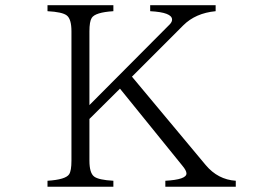

<svg xmlns="http://www.w3.org/2000/svg" viewBox="-20 -770 1040 736"><path d="M162.1 -750H414.6V-727.1Q344.7 -722.7 331.5 -701.2Q322.8 -687.5 322.8 -649.9V-367.2L630.9 -676.8Q639.6 -686 639.6 -694.8Q639.6 -722.7 555.7 -727.1V-750H806.6V-727.1Q729.5 -719.7 682.6 -672.9L485.8 -476.1L768.6 -137.2Q815.4 -81.5 883.8 -77.1V-54.2H613.8V-77.1Q694.8 -81.5 694.8 -105Q694.8 -116.2 678.7 -135.3L439.9 -430.2L322.8 -314V-154.3Q322.8 -106.9 340.8 -93.3Q357.9 -80.1 414.6 -77.1V-54.2H162.1V-77.1Q231.9 -81.5 245.1 -102.1Q253.9 -115.7 253.9 -154.3V-649.9Q253.9 -697.3 235.8 -710.9Q218.8 -724.1 162.1 -727.1Z"/></svg>

Font: I.Ming
Style: Regular
Weight: 400
Designer: Ichiten Fonts Project
Version: Version 6.11; Dec 27, 2019